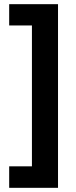

<svg xmlns="http://www.w3.org/2000/svg" viewBox="-20 -739 362 920"><path d="M24 58H133V-617H24V-719H258V161H24Z"/></svg>

Font: Noto Sans SemiCondensed
Style: Bold
Weight: 700
Width: 4
Designer: Monotype Design Team
Foundry: Monotype Imaging Inc.
Version: Version 2.013; ttfautohint (v1.8.4.7-5d5b)